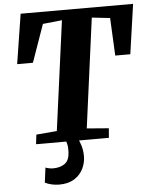

<svg xmlns="http://www.w3.org/2000/svg" viewBox="-63 -795 860 1086"><g transform="rotate(-5 367.0 -252.0)"><path d="M118 0 124.5 -54 241.5 -64 325 -686 216 -674.5 140.5 -460.5H51L95.5 -743H734L693.5 -460.5H608L597.5 -674.5L494.5 -686L411.5 -64L536 -54L531.5 0ZM321.5 -17 353.5 -15Q364 -0.5 373 29Q382 58.5 382 91.5Q382 128.5 365.2 162.5Q348.5 196.5 314.5 217.8Q280.5 239 228.5 239Q208.5 239 185.8 234Q163 229 148.5 220.5L159.5 136Q166 139 178.5 141.8Q191 144.5 203.5 144.5Q244.5 144 269.8 125.2Q295 106.5 297 60Q298.5 31 293.5 14Q288.5 -3 286 -15Z"/></g></svg>

Font: Merriweather 24pt Black
Style: Italic
Weight: 900
Italic angle: -7.8°
Designer: Eben Sorkin
Foundry: Eben Sorkin
Version: Version 2.101